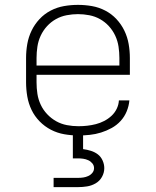

<svg xmlns="http://www.w3.org/2000/svg" viewBox="-20 -548 640 788"><path d="M302 8Q273 8 244 3Q215 -2 189 -15.5Q163 -29 142.5 -50Q122 -71 109.5 -97Q97 -123 92 -152Q87 -181 87 -210V-310Q87 -339 92 -367.5Q97 -396 109.5 -422Q122 -448 142 -469.5Q162 -491 188 -504.5Q214 -518 242.5 -523Q271 -528 300 -528Q329 -528 357.5 -523Q386 -518 412 -504.5Q438 -491 458 -469.5Q478 -448 490.5 -422Q503 -396 508 -367.5Q513 -339 513 -310V-241H130V-210Q130 -186 133.5 -163Q137 -140 147 -118.5Q157 -97 173.5 -79.5Q190 -62 210.5 -50.5Q231 -39 254.5 -34.5Q278 -30 302 -30Q320 -30 338 -32Q356 -34 373.5 -38.5Q391 -43 407.5 -51.5Q424 -60 437.5 -72.5Q451 -85 459 -101.5Q467 -118 468 -136H511Q509 -113 500 -91Q491 -69 475 -51.5Q459 -34 438 -22.5Q417 -11 394.5 -4Q372 3 348.5 5.5Q325 8 302 8ZM130 -279H470V-310Q470 -333 466.5 -356.5Q463 -380 453 -401.5Q443 -423 427 -440.5Q411 -458 390.5 -469.5Q370 -481 346.5 -485.5Q323 -490 300 -490Q277 -490 253.5 -485.5Q230 -481 209.5 -469.5Q189 -458 173 -440.5Q157 -423 147 -401.5Q137 -380 133.5 -356.5Q130 -333 130 -310ZM200 220V182H300Q311 182 321.5 180.5Q332 179 342 174.5Q352 170 359 161.5Q366 153 366 142Q366 131 359 122.5Q352 114 342 109.5Q332 105 321.5 103.5Q311 102 300 102H279V0H321V64Q337 66 353 71Q369 76 381.5 85.5Q394 95 401 110.5Q408 126 408 142Q408 161 398.5 178Q389 195 372.5 204.5Q356 214 337.5 217Q319 220 300 220Z"/></svg>

Font: Zed Sans Extralight Extended
Style: Regular
Weight: 200
Width: 7
Designer: Belleve Invis
Foundry: Belleve Invis
Version: Version 1.0.0; ttfautohint (v1.8.4)